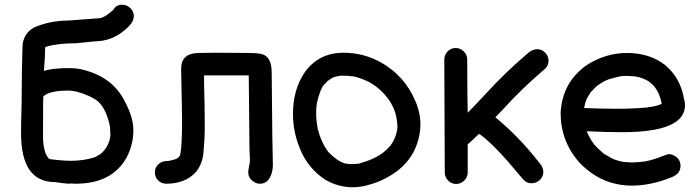

<svg xmlns="http://www.w3.org/2000/svg" viewBox="-20 -767 2936 812"><path d="M281 -87Q334 -87 381 -102L406 -116Q442 -148 447 -195L445 -232Q429 -310 391 -341Q360 -364 302 -380Q278 -384 269 -384Q200 -384 170 -365Q164 -359 163 -359Q162 -359 162 -188Q162 -150 173 -117Q174 -117 174 -116Q179 -104 188 -95Q192 -93 226 -90Q253 -87 281 -87ZM300 10 278 9 272 10Q259 10 212 3Q69 3 69 -204Q69 -247 70.5 -290.5Q72 -334 72 -394Q72 -469 75 -565Q75 -623 124 -651Q193 -680 267 -680L399 -690Q420 -690 460 -726Q471 -747 496 -747Q517 -747 531.5 -732.5Q546 -718 546 -701Q546 -677 526 -657Q526 -656 510 -642Q454 -592 378 -592L301 -584Q226 -584 176 -570Q176 -569 174.5 -568.5Q173 -568 171 -567Q171 -537 166 -467Q201 -479 272 -479Q296 -479 319 -475Q457 -445 510 -334Q544 -269 544 -216Q544 -155 515 -100Q453 10 300 10Z M1079 10Q1067 10 1055 3Q1030 -12 1030 -38Q1030 -51 1034 -68Q1037 -79 1037 -90L1035 -142L1032 -448H843V-412Q846 -319 846 -226Q846 -179 841 -128Q838 -76 809 -40Q764 10 683 10Q663 10 649 -4Q635 -18 635 -38Q635 -58 649 -71.5Q663 -85 683 -86Q697 -86 699 -88Q708 -89 716 -92Q718 -92 724 -95Q726 -95 731 -98.5Q736 -102 736.5 -103.5Q737 -105 739 -106Q742 -111 742 -113Q742 -115 743 -118Q750 -155 750 -261Q750 -292 749 -322L746 -476Q746 -543 822 -543L896 -544Q970 -544 1033 -543Q1064 -543 1084 -539Q1129 -530 1129 -460Q1132 -118 1134 -71Q1134 -36 1119.5 -13Q1105 10 1079 10Z M1471 25Q1412 25 1357 -6Q1283 -54 1249 -137Q1219 -209 1219 -285Q1219 -389 1270 -463Q1329 -544 1433 -544Q1518 -544 1593 -502Q1692 -445 1736 -341Q1758 -291 1758 -241Q1758 -186 1732 -130Q1704 -75 1652.5 -38.5Q1601 -2 1542 14Q1506 25 1471 25ZM1461 -73Q1477 -73 1488 -74L1498 -75Q1566 -94 1602 -123Q1614 -132 1631 -151Q1631 -152 1632 -152Q1653 -181 1659 -215Q1659 -218 1660 -218L1661 -234Q1657 -282 1647 -303V-305L1646 -306Q1633 -335 1618 -354Q1618 -355 1617 -355Q1575 -408 1519 -430Q1481 -445 1463 -445Q1451 -447 1425 -447Q1413 -447 1389 -440V-439Q1380 -435 1374.5 -430.5Q1369 -426 1367 -426L1350 -408Q1335 -393 1320 -331Q1317 -310 1317 -286Q1317 -259 1324 -221Q1339 -163 1369 -124Q1418 -74 1453 -74Z M1909 11Q1889 11 1875 -3.5Q1861 -18 1861 -38Q1859 -368 1859 -515Q1859 -535 1873 -549.5Q1887 -564 1907 -564Q1927 -564 1941.5 -549.5Q1956 -535 1956 -515Q1956 -366 1958 -290Q1997 -330 2035 -371Q2120 -464 2216 -545Q2232 -558 2251 -559Q2271 -559 2285 -545Q2299 -531 2300 -511Q2300 -490 2285 -476Q2189 -395 2104 -301L2075 -271Q2172 -191 2250 -92L2264 -75Q2277 -59 2278 -40Q2278 -21 2263.5 -6.5Q2249 8 2227 8Q2208 8 2195 -6L2180 -23Q2077 -148 2015 -195L2006 -201Q1960 -157 1958 -157V-38Q1958 -18 1943.5 -3.5Q1929 11 1909 11Z M2653 18Q2524 18 2431 -79Q2351 -169 2351 -289Q2357 -417 2460 -491Q2541 -543 2632 -543Q2728 -543 2794 -491Q2858 -437 2873 -348Q2877 -335 2877 -322Q2877 -208 2612 -208Q2536 -208 2462 -212L2464 -205L2471 -191L2483 -170L2492 -158V-157Q2509 -138 2530 -120L2535 -116L2570 -96Q2571 -96 2573 -95Q2575 -94 2577 -93.5Q2579 -93 2580 -92Q2594 -87 2612 -83Q2617 -83 2619 -82L2649 -80Q2668 -80 2687 -82Q2692 -82 2692 -83Q2724 -83 2796 -112Q2803 -115 2811 -115Q2822 -115 2836 -106Q2858 -92 2858 -65Q2858 -33 2822 -18Q2733 18 2653 18ZM2592 -307Q2652 -307 2712 -312Q2716 -313 2721 -313Q2721 -314 2723 -314Q2754 -317 2777 -327H2778Q2778 -338 2768 -365Q2768 -368 2766 -370V-371Q2757 -389 2750 -397V-398Q2742 -408 2732 -416L2730 -418Q2717 -428 2704 -433L2699 -435Q2682 -442 2665 -444L2633 -446Q2611 -446 2601 -444L2570 -436Q2541 -430 2511 -408Q2508 -408 2505 -403H2504Q2497 -397 2491 -390L2479 -378Q2467 -360 2461 -348V-347Q2461 -346 2460 -346Q2456 -336 2454 -326.5Q2452 -317 2450 -310Q2533 -307 2592 -307Z"/></svg>

Font: Bad Comic
Style: Regular
Weight: 400
Designer: GGBotNet
Foundry: f0n7
Version: 0.9